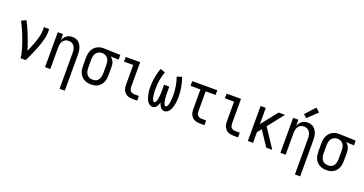

<svg xmlns="http://www.w3.org/2000/svg" viewBox="-43 -1617 5085 2683"><g transform="rotate(20 2500.0 -275.5)"><path d="M199 0Q199 -33 191 -65Q183 -97 174 -129Q165 -161 154.5 -192Q144 -223 132.5 -254Q121 -285 109 -315.5Q97 -346 84 -376Q71 -406 56.5 -436Q42 -466 27 -495L95 -528Q121 -481 143 -432Q165 -383 184.5 -333Q204 -283 222 -232.5Q240 -182 254 -130Q266 -157 278 -184.5Q290 -212 300.5 -239.5Q311 -267 321 -295Q331 -323 339 -351.5Q347 -380 352.5 -409Q358 -438 358 -468V-520H436V-468Q436 -427 426.5 -386Q417 -345 404.5 -305.5Q392 -266 377 -227.5Q362 -189 345.5 -151Q329 -113 312 -75Q295 -37 276 0Z M858 215V-320Q858 -337 856 -353.5Q854 -370 849 -385.5Q844 -401 834.5 -415Q825 -429 812 -439Q799 -449 783 -453.5Q767 -458 750 -458Q733 -458 717 -453.5Q701 -449 688 -439Q675 -429 665.5 -415Q656 -401 651 -385.5Q646 -370 644 -353.5Q642 -337 642 -320V0H564V-520H642V-429Q650 -450 663 -469Q676 -488 694.5 -502Q713 -516 735.5 -522Q758 -528 780 -528Q805 -528 829 -521Q853 -514 871.5 -498.5Q890 -483 903 -461.5Q916 -440 923.5 -416.5Q931 -393 933.5 -368.5Q936 -344 936 -320V215Z M1249 8Q1222 8 1195.5 2.5Q1169 -3 1145.5 -16Q1122 -29 1104 -49.5Q1086 -70 1075 -95Q1064 -120 1060 -146.5Q1056 -173 1056 -200V-320Q1056 -346 1060 -371.5Q1064 -397 1074 -421Q1084 -445 1100 -465.5Q1116 -486 1138 -499.5Q1160 -513 1185 -520.5Q1210 -528 1236 -528Q1240 -528 1243.5 -528Q1247 -528 1250 -528L1494 -520V-450L1375 -454Q1391 -443 1403 -427.5Q1415 -412 1422.5 -394.5Q1430 -377 1433 -358Q1436 -339 1436 -320V-200Q1436 -173 1432 -147Q1428 -121 1418 -96.5Q1408 -72 1391 -51Q1374 -30 1351 -16.5Q1328 -3 1302 2.5Q1276 8 1249 8ZM1249 -62Q1266 -62 1282 -66Q1298 -70 1311.5 -80Q1325 -90 1334.5 -104.5Q1344 -119 1349 -134.5Q1354 -150 1356 -166.5Q1358 -183 1358 -200V-320Q1358 -344 1354 -367.5Q1350 -391 1337.5 -411Q1325 -431 1304 -443.5Q1283 -456 1259 -458H1250Q1248 -458 1246 -458Q1244 -458 1242 -458Q1217 -458 1194.5 -446Q1172 -434 1158 -414Q1144 -394 1139 -369.5Q1134 -345 1134 -320V-200Q1134 -183 1136 -166Q1138 -149 1144 -133Q1150 -117 1160 -103Q1170 -89 1184 -79.5Q1198 -70 1215 -66Q1232 -62 1249 -62Z M1866 0Q1845 0 1824.5 -3.5Q1804 -7 1785 -16Q1766 -25 1751.5 -40Q1737 -55 1727.5 -74Q1718 -93 1714.5 -113.5Q1711 -134 1711 -155V-450H1575V-520H1789V-155Q1789 -138 1793 -122Q1797 -106 1807.5 -93.5Q1818 -81 1834 -75.5Q1850 -70 1866 -70H1934V0Z M2162 8Q2143 8 2125.5 -1.5Q2108 -11 2095.5 -26Q2083 -41 2074.5 -59Q2066 -77 2060.5 -95.5Q2055 -114 2051 -133Q2047 -152 2044.5 -171.5Q2042 -191 2041 -210.5Q2040 -230 2040 -249Q2040 -320 2053 -390.5Q2066 -461 2089 -528L2162 -505Q2140 -443 2129 -378.5Q2118 -314 2118 -248Q2118 -238 2118 -228Q2118 -218 2118.5 -208Q2119 -198 2120 -188Q2121 -178 2122 -168Q2123 -158 2124 -148Q2125 -138 2127 -128Q2129 -118 2131.5 -108Q2134 -98 2138 -89Q2142 -80 2148 -71Q2154 -62 2165 -62Q2173 -62 2179.5 -69Q2186 -76 2189.5 -84.5Q2193 -93 2195.5 -101.5Q2198 -110 2200 -118.5Q2202 -127 2203.5 -136Q2205 -145 2206 -153.5Q2207 -162 2207.5 -171Q2208 -180 2209 -189Q2210 -198 2210.5 -207Q2211 -216 2211 -224.5Q2211 -233 2211 -242Q2211 -251 2211 -260V-338H2289V-260Q2289 -251 2289 -242Q2289 -233 2289 -224.5Q2289 -216 2289.5 -207Q2290 -198 2291 -189Q2292 -180 2292.5 -171Q2293 -162 2294 -153.5Q2295 -145 2296.5 -136Q2298 -127 2300 -118.5Q2302 -110 2304.5 -101.5Q2307 -93 2310.5 -84.5Q2314 -76 2320.5 -69Q2327 -62 2335 -62Q2346 -62 2352 -71Q2358 -80 2362 -89Q2366 -98 2368.5 -108Q2371 -118 2373 -128Q2375 -138 2376 -148Q2377 -158 2378 -168Q2379 -178 2380 -188Q2381 -198 2381.5 -208Q2382 -218 2382 -228Q2382 -238 2382 -248Q2382 -314 2371 -378.5Q2360 -443 2338 -505L2411 -528Q2434 -461 2447 -390.5Q2460 -320 2460 -249Q2460 -230 2459 -210.5Q2458 -191 2455.5 -171.5Q2453 -152 2449 -133Q2445 -114 2439.5 -95.5Q2434 -77 2425.5 -59Q2417 -41 2404.5 -26Q2392 -11 2374.5 -1.5Q2357 8 2338 8Q2320 8 2304.5 -0.5Q2289 -9 2279 -23Q2269 -37 2262 -53.5Q2255 -70 2250 -86Q2245 -70 2238 -53.5Q2231 -37 2221 -23Q2211 -9 2195.5 -0.5Q2180 8 2162 8Z M2866 0Q2845 0 2824.5 -3.5Q2804 -7 2785 -16Q2766 -25 2751.5 -40Q2737 -55 2727.5 -74Q2718 -93 2714.5 -113.5Q2711 -134 2711 -155V-450H2564V-520H2936V-450H2789V-155Q2789 -138 2793 -122Q2797 -106 2807.5 -93.5Q2818 -81 2834 -75.5Q2850 -70 2866 -70H2934V0Z M3366 0Q3345 0 3324.5 -3.5Q3304 -7 3285 -16Q3266 -25 3251.5 -40Q3237 -55 3227.5 -74Q3218 -93 3214.5 -113.5Q3211 -134 3211 -155V-450H3075V-520H3289V-155Q3289 -138 3293 -122Q3297 -106 3307.5 -93.5Q3318 -81 3334 -75.5Q3350 -70 3366 -70H3434V0Z M3580 0V-520H3657V-278L3848 -520H3943L3756 -283L3943 0H3853L3731 -184L3707 -221L3657 -158V0Z M4358 215V-320Q4358 -337 4356 -353.5Q4354 -370 4349 -385.5Q4344 -401 4334.5 -415Q4325 -429 4312 -439Q4299 -449 4283 -453.5Q4267 -458 4250 -458Q4233 -458 4217 -453.5Q4201 -449 4188 -439Q4175 -429 4165.5 -415Q4156 -401 4151 -385.5Q4146 -370 4144 -353.5Q4142 -337 4142 -320V0H4064V-520H4142V-429Q4150 -450 4163 -469Q4176 -488 4194.5 -502Q4213 -516 4235.5 -522Q4258 -528 4280 -528Q4305 -528 4329 -521Q4353 -514 4371.5 -498.5Q4390 -483 4403 -461.5Q4416 -440 4423.5 -416.5Q4431 -393 4433.5 -368.5Q4436 -344 4436 -320V215ZM4237 -579 4189 -621 4321 -766 4379 -714Z M4749 8Q4722 8 4695.5 2.5Q4669 -3 4645.5 -16Q4622 -29 4604 -49.5Q4586 -70 4575 -95Q4564 -120 4560 -146.5Q4556 -173 4556 -200V-320Q4556 -346 4560 -371.5Q4564 -397 4574 -421Q4584 -445 4600 -465.5Q4616 -486 4638 -499.5Q4660 -513 4685 -520.5Q4710 -528 4736 -528Q4740 -528 4743.5 -528Q4747 -528 4750 -528L4994 -520V-450L4875 -454Q4891 -443 4903 -427.5Q4915 -412 4922.5 -394.5Q4930 -377 4933 -358Q4936 -339 4936 -320V-200Q4936 -173 4932 -147Q4928 -121 4918 -96.5Q4908 -72 4891 -51Q4874 -30 4851 -16.5Q4828 -3 4802 2.5Q4776 8 4749 8ZM4749 -62Q4766 -62 4782 -66Q4798 -70 4811.5 -80Q4825 -90 4834.5 -104.5Q4844 -119 4849 -134.5Q4854 -150 4856 -166.5Q4858 -183 4858 -200V-320Q4858 -344 4854 -367.5Q4850 -391 4837.5 -411Q4825 -431 4804 -443.5Q4783 -456 4759 -458H4750Q4748 -458 4746 -458Q4744 -458 4742 -458Q4717 -458 4694.5 -446Q4672 -434 4658 -414Q4644 -394 4639 -369.5Q4634 -345 4634 -320V-200Q4634 -183 4636 -166Q4638 -149 4644 -133Q4650 -117 4660 -103Q4670 -89 4684 -79.5Q4698 -70 4715 -66Q4732 -62 4749 -62Z"/></g></svg>

Font: Iosevka SS04
Style: Regular
Weight: 400
Monospace: yes
Designer: Belleve Invis
Foundry: Belleve Invis
Version: Version 19.0.0; ttfautohint (v1.8.4)